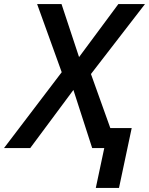

<svg xmlns="http://www.w3.org/2000/svg" viewBox="-74 -734 739 952"><path d="M401 198 443 0H383L290 -288L76 0H-54L232 -376L110 -714H231L318 -451L513 -714H645L377 -367L473 -99H579L516 198Z"/></svg>

Font: Noto Sans UI Medium
Style: Italic
Weight: 500
Italic angle: -12°
Designer: Monotype Design Team
Foundry: Monotype Imaging Inc.
Version: Version 1.901